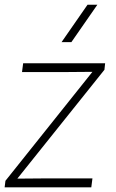

<svg xmlns="http://www.w3.org/2000/svg" viewBox="-31 -800 497 820"><path d="M342.8 -779.8H384.8L273.9 -620.1H231.9ZM-7.8 -27.8 363.8 -493.2 243.2 -492.2H63L67.9 -529.8H418L415 -502L43 -37.1L164.1 -38.1H363.8L358.9 0H-11.2Z"/></svg>

Font: Cooper Hewitt
Style: Light Italic
Weight: 704
Designer: Village Type and Design LLC
Foundry: Cooper Hewitt Smithsonian Design Museum
Version: 1.000